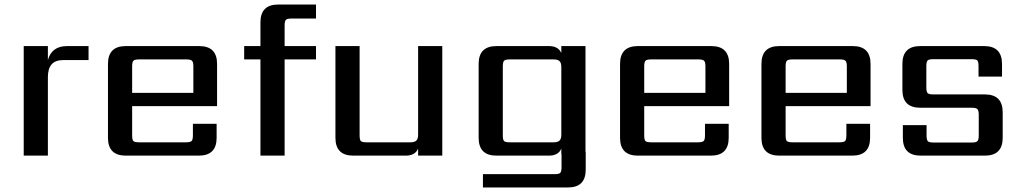

<svg xmlns="http://www.w3.org/2000/svg" viewBox="-20 -689 4525 850"><path d="M277 -485H372V-423H259Q192 -423 192 -348V0H85V-485H192V-423Q209 -485 277 -485Z M565 -278H836V-395Q836 -414 830 -420Q824 -426 805 -426H596Q576 -426 570.5 -420Q565 -414 565 -395ZM537 -485H862Q941 -485 941 -406V-219H565V-90Q565 -70 570.5 -64.5Q576 -59 596 -59H803Q822 -59 828 -64.5Q834 -70 834 -90V-141H939V-79Q939 0 860 0H537Q458 0 458 -79V-406Q458 -485 537 -485Z M1379 -607H1271Q1252 -607 1246 -601.5Q1240 -596 1240 -576V-485H1379V-426H1240V0H1133V-426H1061V-485H1133V-590Q1133 -669 1212 -669H1379Z M1831 -485H1938V0H1831V-31Q1818 0 1776 0H1544Q1465 0 1465 -79V-485H1572V-90Q1572 -70 1577.5 -64.5Q1583 -59 1603 -59H1797Q1815 -59 1823 -66.5Q1831 -74 1831 -93Z M2237 -59H2431Q2449 -59 2457 -66.5Q2465 -74 2465 -93V-392Q2465 -411 2457 -418.5Q2449 -426 2431 -426H2237Q2217 -426 2211.5 -420Q2206 -414 2206 -395V-90Q2206 -70 2211.5 -64.5Q2217 -59 2237 -59ZM2572 -17H2573V62Q2573 141 2494 141H2118V82H2435Q2455 82 2460.5 76Q2466 70 2466 51V-6H2465V-31Q2452 0 2410 0H2178Q2099 0 2099 -79V-406Q2099 -485 2178 -485H2410Q2452 -485 2465 -454V-485H2572Z M2832 -278H3103V-395Q3103 -414 3097 -420Q3091 -426 3072 -426H2863Q2843 -426 2837.5 -420Q2832 -414 2832 -395ZM2804 -485H3129Q3208 -485 3208 -406V-219H2832V-90Q2832 -70 2837.5 -64.5Q2843 -59 2863 -59H3070Q3089 -59 3095 -64.5Q3101 -70 3101 -90V-141H3206V-79Q3206 0 3127 0H2804Q2725 0 2725 -79V-406Q2725 -485 2804 -485Z M3458 -278H3729V-395Q3729 -414 3723 -420Q3717 -426 3698 -426H3489Q3469 -426 3463.5 -420Q3458 -414 3458 -395ZM3430 -485H3755Q3834 -485 3834 -406V-219H3458V-90Q3458 -70 3463.5 -64.5Q3469 -59 3489 -59H3696Q3715 -59 3721 -64.5Q3727 -70 3727 -90V-141H3832V-79Q3832 0 3753 0H3430Q3351 0 3351 -79V-406Q3351 -485 3430 -485Z M4313 -89V-181Q4313 -200 4307 -206Q4301 -212 4282 -212H4054Q3975 -212 3975 -291V-406Q3975 -485 4054 -485H4337Q4416 -485 4416 -406V-350H4312V-396Q4312 -416 4306.5 -421.5Q4301 -427 4281 -427H4112Q4093 -427 4087 -421.5Q4081 -416 4081 -396V-302Q4081 -282 4087 -276.5Q4093 -271 4112 -271H4340Q4419 -271 4419 -192V-79Q4419 0 4340 0H4056Q3977 0 3977 -79V-135H4082V-89Q4082 -70 4087.5 -64Q4093 -58 4113 -58H4282Q4301 -58 4307 -64Q4313 -70 4313 -89Z"/></svg>

Font: Sarpanch Medium
Style: Regular
Weight: 500
Designer: Manushi Parikh (Devanagari and Latin), Jyotish Sonowal (Devanagari)
Foundry: Indian Type Foundry
Version: Version 2.004;PS 1.0;hotconv 1.0.78;makeotf.lib2.5.61930; tt